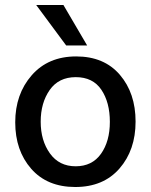

<svg xmlns="http://www.w3.org/2000/svg" viewBox="-20 -740 604 769"><path d="M329 -558H245L125 -720H234ZM283.5 -431Q215 -431 179 -379.5Q143 -328 143 -252.5Q143 -177 180 -125.5Q217 -74 283 -74Q349 -74 384.5 -124Q420 -174 420 -252Q420 -330 386 -380.5Q352 -431 283.5 -431ZM460 -440.5Q523 -367 523 -253Q523 -139 458.5 -65Q394 9 281.5 9Q169 9 105 -64Q41 -137 41 -250Q41 -363 107 -438.5Q173 -514 285 -514Q397 -514 460 -440.5Z"/></svg>

Font: Hind Kochi Medium
Style: Regular
Weight: 500
Designer: Dhruvi Tolia
Foundry: Indian Type Foundry
Version: Version 0.702;PS 1.0;hotconv 1.0.81;makeotf.lib2.5.63406